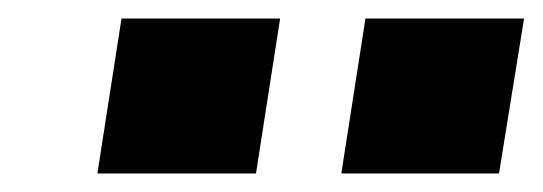

<svg xmlns="http://www.w3.org/2000/svg" viewBox="-20 -769 585 207"><path d="M348 -582 374 -749H545L518 -582ZM85 -582 111 -749H282L256 -582Z"/></svg>

Font: Nunito Sans 7pt SemiExpanded Black
Style: Italic
Weight: 900
Width: 6
Italic angle: -9°
Designer: Vernon Adams
Foundry: Vernon Adams
Version: Version 3.101;gftools[0.9.27]